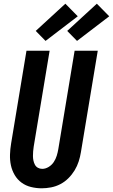

<svg xmlns="http://www.w3.org/2000/svg" viewBox="-20 -1009 610 1037"><path d="M205 8Q176 8 147.5 1Q119 -6 96.5 -22.5Q74 -39 59.5 -63.5Q45 -88 39 -116Q33 -144 34 -174Q35 -204 40 -234L123 -735H248L162 -217Q160 -204 159 -191.5Q158 -179 158 -166.5Q158 -154 160.5 -142Q163 -130 168.5 -119.5Q174 -109 184.5 -103Q195 -97 208 -97Q226 -97 243 -107.5Q260 -118 270.5 -134Q281 -150 286.5 -168Q292 -186 295 -204L383 -735H508L417 -187Q413 -162 405 -137Q397 -112 383 -89Q369 -66 349.5 -46.5Q330 -27 306 -14.5Q282 -2 256 3Q230 8 205 8ZM396 -788 343 -842 503 -989 570 -921ZM226 -788 173 -842 333 -989 400 -921Z"/></svg>

Font: Iosevka Curly XBdObl
Style: Regular
Weight: 800
Italic angle: -9°
Monospace: yes
Designer: Belleve Invis
Foundry: Belleve Invis
Version: Version 11.1.0; ttfautohint (v1.8.3)